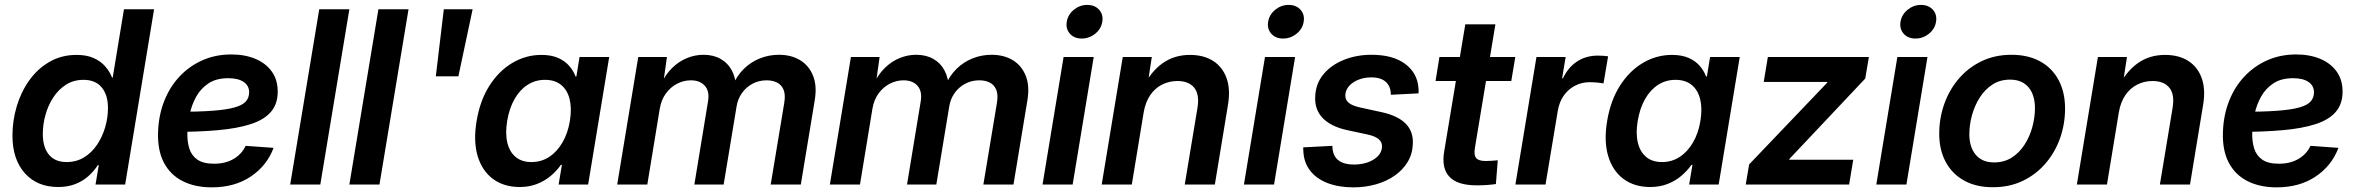

<svg xmlns="http://www.w3.org/2000/svg" viewBox="-20 -766 9779 797"><path d="M221.7 10.3Q134.3 10.3 83 -47.1Q31.7 -104.5 31.7 -203.6Q31.7 -265.6 49.6 -325.2Q67.4 -384.8 101.8 -432.9Q136.2 -481 185.8 -509.5Q235.4 -538.1 297.9 -538.1Q339.8 -538.1 369.1 -524.9Q398.4 -511.7 417 -490.2Q435.5 -468.8 445.3 -443.8H447.8L494.6 -727.5H619.6L499.5 0H376.5L390.1 -80.6H386.2Q368.7 -53.7 345 -33.2Q321.3 -12.7 290.5 -1.2Q259.8 10.3 221.7 10.3ZM256.3 -93.3Q297.4 -93.3 329.3 -113Q361.3 -132.8 383.3 -165.8Q405.3 -198.7 416.7 -238.3Q428.2 -277.8 428.2 -317.4Q428.2 -372.1 402.1 -403.3Q376 -434.6 326.7 -434.6Q285.6 -434.6 254.2 -414.6Q222.7 -394.5 201.2 -361.6Q179.7 -328.6 168.7 -289.1Q157.7 -249.5 157.7 -209.5Q157.7 -154.8 183.1 -124Q208.5 -93.3 256.3 -93.3Z M858.9 11.7Q789.1 11.7 737.8 -14.4Q686.5 -40.5 659.9 -91.8Q633.3 -143.1 636.2 -219.2Q638.7 -288.6 661.9 -347.2Q685.1 -405.8 725.8 -449Q766.6 -492.2 821 -516.1Q875.5 -540 939.9 -540Q996.1 -540 1039.6 -522Q1083 -503.9 1107.9 -469.5Q1132.8 -435.1 1132.8 -385.3Q1132.8 -334.5 1104.7 -301.8Q1076.7 -269 1021.5 -251Q966.3 -232.9 884.5 -225.6Q802.7 -218.3 695.3 -218.3L709.5 -301.8Q801.3 -301.8 860.8 -306.2Q920.4 -310.5 953.9 -320.1Q987.3 -329.6 1000.7 -345.2Q1014.2 -360.8 1014.2 -382.8Q1014.2 -410.2 991.5 -425.8Q968.8 -441.4 927.2 -441.4Q878.4 -441.4 846.2 -420.4Q814 -399.4 794.9 -365.5Q775.9 -331.5 767.3 -292Q758.8 -252.4 757.8 -215.3Q756.8 -179.7 765.6 -150.4Q774.4 -121.1 798.8 -103.8Q823.2 -86.4 868.2 -86.4Q916.5 -86.4 950.4 -106.7Q984.4 -127 999.5 -160.6L1115.7 -152.3Q1087.9 -78.1 1021 -33.2Q954.1 11.7 858.9 11.7Z M1430.2 -727.5 1309.6 0H1184.6L1305.2 -727.5Z M1675.8 -727.5 1555.2 0H1430.2L1550.8 -727.5Z M1789.1 -449.2 1822.3 -727.5H1941.9L1882.8 -449.2Z M2137.2 10.3Q2071.3 10.3 2026.1 -23.4Q1981 -57.1 1962.6 -118.7Q1944.3 -180.2 1958.5 -264.2Q1972.7 -349.1 2011.7 -410.4Q2050.8 -471.7 2106.9 -504.9Q2163.1 -538.1 2227.5 -538.1Q2267.6 -538.1 2295.9 -525.9Q2324.2 -513.7 2342 -493.4Q2359.9 -473.1 2369.1 -448.7H2372.6L2385.7 -529.3H2508.8L2421.4 0H2298.8L2312.5 -81.5H2308.1Q2290.5 -56.2 2265.6 -35.4Q2240.7 -14.6 2208.7 -2.2Q2176.8 10.3 2137.2 10.3ZM2186 -93.3Q2227.1 -93.3 2259.8 -114.7Q2292.5 -136.2 2314.9 -174.8Q2337.4 -213.4 2345.7 -264.6Q2354 -316.4 2344.5 -354.5Q2335 -392.6 2309.1 -413.6Q2283.2 -434.6 2242.2 -434.6Q2202.1 -434.6 2169.9 -413.8Q2137.7 -393.1 2116 -355Q2094.2 -316.9 2085.4 -264.6Q2076.7 -212.4 2085.9 -173.8Q2095.2 -135.3 2120.6 -114.3Q2146 -93.3 2186 -93.3Z M2542 0 2629.4 -529.3H2748.5L2731.4 -408.2L2721.2 -412.1Q2741.7 -456.5 2770.5 -484.4Q2799.3 -512.2 2832.8 -525.4Q2866.2 -538.6 2899.9 -538.6Q2941.4 -538.6 2971.4 -521.5Q3001.5 -504.4 3017.8 -473.6Q3034.2 -442.9 3035.6 -401.4L3021 -409.7Q3038.6 -451.7 3068.1 -480.5Q3097.7 -509.3 3135 -523.9Q3172.4 -538.6 3213.4 -538.6Q3264.2 -538.6 3301 -516.4Q3337.9 -494.1 3355 -451.7Q3372.1 -409.2 3361.8 -348.6L3304.2 0H3179.2L3235.4 -338.4Q3241.2 -372.6 3232.7 -393.3Q3224.1 -414.1 3205.6 -423.3Q3187 -432.6 3162.6 -432.6Q3129.9 -432.6 3103.3 -418.2Q3076.7 -403.8 3059.6 -379.4Q3042.5 -355 3037.6 -324.2L2983.9 0H2862.3L2918.9 -344.2Q2926.3 -386.7 2906 -409.7Q2885.7 -432.6 2847.7 -432.6Q2818.4 -432.6 2791 -418.7Q2763.7 -404.8 2744.4 -378.4Q2725.1 -352.1 2718.8 -315.4L2667 0Z M3424.8 0 3512.2 -529.3H3631.3L3614.3 -408.2L3604 -412.1Q3624.5 -456.5 3653.3 -484.4Q3682.1 -512.2 3715.6 -525.4Q3749 -538.6 3782.7 -538.6Q3824.2 -538.6 3854.2 -521.5Q3884.3 -504.4 3900.6 -473.6Q3917 -442.9 3918.5 -401.4L3903.8 -409.7Q3921.4 -451.7 3950.9 -480.5Q3980.5 -509.3 4017.8 -523.9Q4055.2 -538.6 4096.2 -538.6Q4147 -538.6 4183.8 -516.4Q4220.7 -494.1 4237.8 -451.7Q4254.9 -409.2 4244.6 -348.6L4187 0H4062L4118.2 -338.4Q4124 -372.6 4115.5 -393.3Q4106.9 -414.1 4088.4 -423.3Q4069.8 -432.6 4045.4 -432.6Q4012.7 -432.6 3986.1 -418.2Q3959.5 -403.8 3942.4 -379.4Q3925.3 -355 3920.4 -324.2L3866.7 0H3745.1L3801.8 -344.2Q3809.1 -386.7 3788.8 -409.7Q3768.6 -432.6 3730.5 -432.6Q3701.2 -432.6 3673.8 -418.7Q3646.5 -404.8 3627.2 -378.4Q3607.9 -352.1 3601.6 -315.4L3549.8 0Z M4307.6 0 4395 -529.3H4520L4432.6 0ZM4470.2 -606Q4439 -606 4421.1 -626.2Q4403.3 -646.5 4408.2 -675.8Q4413.1 -705.6 4437.7 -725.6Q4462.4 -745.6 4493.2 -745.6Q4524.4 -745.6 4542.5 -725.6Q4560.5 -705.6 4555.7 -675.8Q4551.3 -646.5 4526.4 -626.2Q4501.5 -606 4470.2 -606Z M4727.5 -299.8 4678.2 0H4553.2L4640.6 -529.3H4761.2L4740.7 -396L4722.2 -399.9Q4757.3 -469.2 4806.2 -503.7Q4855 -538.1 4919.4 -538.1Q4976.6 -538.1 5015.6 -513.2Q5054.7 -488.3 5071.5 -441.7Q5088.4 -395 5077.1 -329.1L5022.9 0H4897.9L4950.7 -317.9Q4960 -374 4937.3 -401.9Q4914.6 -429.7 4867.7 -429.7Q4833 -429.7 4803.7 -414.8Q4774.4 -399.9 4754.6 -371.1Q4734.9 -342.3 4727.5 -299.8Z M5143.6 0 5231 -529.3H5356L5268.6 0ZM5306.2 -606Q5274.9 -606 5257.1 -626.2Q5239.3 -646.5 5244.1 -675.8Q5249 -705.6 5273.7 -725.6Q5298.3 -745.6 5329.1 -745.6Q5360.4 -745.6 5378.4 -725.6Q5396.5 -705.6 5391.6 -675.8Q5387.2 -646.5 5362.3 -626.2Q5337.4 -606 5306.2 -606Z M5597.7 11.7Q5536.6 11.7 5490.2 -6.3Q5443.8 -24.4 5417.7 -58.6Q5391.6 -92.8 5390.1 -141.6Q5389.6 -145 5389.6 -147.9Q5389.6 -150.9 5390.1 -154.3L5510.7 -160.6Q5511.2 -121.1 5533.9 -102.1Q5556.6 -83 5601.1 -83Q5631.3 -83 5657.2 -92Q5683.1 -101.1 5699.5 -117.7Q5715.8 -134.3 5716.8 -156.2Q5717.8 -175.8 5703.1 -188.2Q5688.5 -200.7 5657.7 -207.5L5570.8 -226.1Q5503.4 -241.2 5470 -276.6Q5436.5 -312 5439.5 -365.2Q5441.4 -418.5 5473.4 -457.3Q5505.4 -496.1 5557.9 -517.3Q5610.4 -538.6 5673.3 -538.6Q5762.2 -538.6 5813.2 -500.5Q5864.3 -462.4 5868.2 -398.9Q5868.7 -394 5868.7 -388.9Q5868.7 -383.8 5868.2 -378.4L5753.4 -372.6Q5753.9 -405.8 5733.4 -425.3Q5712.9 -444.8 5671.9 -444.8Q5643.6 -444.8 5619.4 -435.3Q5595.2 -425.8 5580.6 -409.4Q5565.9 -393.1 5564.5 -372.1Q5563.5 -352.5 5577.6 -340.1Q5591.8 -327.6 5624 -320.3L5713.4 -300.8Q5782.2 -286.1 5814.9 -252.9Q5847.7 -219.7 5844.7 -168Q5843.3 -127 5823.2 -93.8Q5803.2 -60.5 5769.3 -36.9Q5735.4 -13.2 5691.2 -0.7Q5647 11.7 5597.7 11.7Z M6270 -529.3 6253.4 -429.7H5939L5955.1 -529.3ZM6062.5 -665H6187.5L6102.1 -150.4Q6097.7 -122.1 6107.7 -109.9Q6117.7 -97.7 6147 -97.7Q6157.2 -97.7 6172.4 -98.6Q6187.5 -99.6 6197.3 -100.6L6189.5 -2Q6172.9 0.5 6151.6 2Q6130.4 3.4 6109.9 3.4Q6030.8 3.4 5997.1 -31.7Q5963.4 -66.9 5974.6 -135.7Z M6270.5 0 6357.9 -529.3H6479L6464.4 -440.9H6467.8Q6489.7 -486.8 6526.9 -511Q6564 -535.2 6612.8 -535.2Q6624.5 -535.2 6635.7 -534.4Q6647 -533.7 6655.3 -532.2L6636.2 -419.9Q6628.9 -421.4 6612.3 -423.1Q6595.7 -424.8 6578.6 -424.8Q6546.4 -424.8 6518.6 -410.6Q6490.7 -396.5 6471.7 -369.9Q6452.6 -343.3 6446.3 -305.2L6395.5 0Z M6830.1 10.3Q6764.2 10.3 6719 -23.4Q6673.8 -57.1 6655.5 -118.7Q6637.2 -180.2 6651.4 -264.2Q6665.5 -349.1 6704.6 -410.4Q6743.7 -471.7 6799.8 -504.9Q6856 -538.1 6920.4 -538.1Q6960.4 -538.1 6988.8 -525.9Q7017.1 -513.7 7034.9 -493.4Q7052.7 -473.1 7062 -448.7H7065.4L7078.6 -529.3H7201.7L7114.3 0H6991.7L7005.4 -81.5H7001Q6983.4 -56.2 6958.5 -35.4Q6933.6 -14.6 6901.6 -2.2Q6869.6 10.3 6830.1 10.3ZM6878.9 -93.3Q6919.9 -93.3 6952.6 -114.7Q6985.4 -136.2 7007.8 -174.8Q7030.3 -213.4 7038.6 -264.6Q7046.9 -316.4 7037.4 -354.5Q7027.8 -392.6 7002 -413.6Q6976.1 -434.6 6935.1 -434.6Q6895 -434.6 6862.8 -413.8Q6830.6 -393.1 6808.8 -355Q6787.1 -316.9 6778.3 -264.6Q6769.5 -212.4 6778.8 -173.8Q6788.1 -135.3 6813.5 -114.3Q6838.9 -93.3 6878.9 -93.3Z M7226.6 0 7240.7 -83.5 7564.9 -422.9 7565.4 -425.8H7301.3L7318.4 -529.3H7737.8L7722.7 -439.9L7407.7 -106L7407.2 -103H7672.9L7655.8 0Z M7768.6 0 7856 -529.3H7981L7893.6 0ZM7931.2 -606Q7899.9 -606 7882.1 -626.2Q7864.3 -646.5 7869.1 -675.8Q7874 -705.6 7898.7 -725.6Q7923.3 -745.6 7954.1 -745.6Q7985.4 -745.6 8003.4 -725.6Q8021.5 -705.6 8016.6 -675.8Q8012.2 -646.5 7987.3 -626.2Q7962.4 -606 7931.2 -606Z M8252.4 11.2Q8183.1 11.2 8133.3 -16.4Q8083.5 -43.9 8056.6 -94Q8029.8 -144 8029.8 -210.9Q8029.8 -275.4 8050.8 -334.5Q8071.8 -393.6 8111.1 -439.5Q8150.4 -485.4 8205.8 -512Q8261.2 -538.6 8329.6 -538.6Q8398.9 -538.6 8449 -511Q8499 -483.4 8525.6 -433.1Q8552.2 -382.8 8552.2 -315.4Q8552.2 -251.5 8531.5 -192.6Q8510.7 -133.8 8471.4 -87.9Q8432.1 -42 8377 -15.4Q8321.8 11.2 8252.4 11.2ZM8257.8 -91.8Q8299.8 -91.8 8331.5 -112.3Q8363.3 -132.8 8384.5 -166.3Q8405.8 -199.7 8416.5 -239.5Q8427.2 -279.3 8427.2 -317.4Q8427.2 -353.5 8415.3 -380.1Q8403.3 -406.7 8380.4 -421.1Q8357.4 -435.5 8324.2 -435.5Q8282.2 -435.5 8250.7 -415Q8219.2 -394.5 8198 -361.1Q8176.8 -327.6 8165.8 -287.8Q8154.8 -248 8154.8 -209Q8154.8 -155.3 8181.4 -123.5Q8208 -91.8 8257.8 -91.8Z M8775.4 -299.8 8726.1 0H8601.1L8688.5 -529.3H8809.1L8788.6 -396L8770 -399.9Q8805.2 -469.2 8854 -503.7Q8902.8 -538.1 8967.3 -538.1Q9024.4 -538.1 9063.5 -513.2Q9102.5 -488.3 9119.4 -441.7Q9136.2 -395 9125 -329.1L9070.8 0H8945.8L8998.5 -317.9Q9007.8 -374 8985.1 -401.9Q8962.4 -429.7 8915.5 -429.7Q8880.9 -429.7 8851.6 -414.8Q8822.3 -399.9 8802.5 -371.1Q8782.7 -342.3 8775.4 -299.8Z M9430.2 11.7Q9360.4 11.7 9309.1 -14.4Q9257.8 -40.5 9231.2 -91.8Q9204.6 -143.1 9207.5 -219.2Q9210 -288.6 9233.2 -347.2Q9256.3 -405.8 9297.1 -449Q9337.9 -492.2 9392.3 -516.1Q9446.8 -540 9511.2 -540Q9567.4 -540 9610.8 -522Q9654.3 -503.9 9679.2 -469.5Q9704.1 -435.1 9704.1 -385.3Q9704.1 -334.5 9676 -301.8Q9647.9 -269 9592.8 -251Q9537.6 -232.9 9455.8 -225.6Q9374 -218.3 9266.6 -218.3L9280.8 -301.8Q9372.6 -301.8 9432.1 -306.2Q9491.7 -310.5 9525.1 -320.1Q9558.6 -329.6 9572 -345.2Q9585.4 -360.8 9585.4 -382.8Q9585.4 -410.2 9562.7 -425.8Q9540 -441.4 9498.5 -441.4Q9449.7 -441.4 9417.5 -420.4Q9385.3 -399.4 9366.2 -365.5Q9347.2 -331.5 9338.6 -292Q9330.1 -252.4 9329.1 -215.3Q9328.1 -179.7 9336.9 -150.4Q9345.7 -121.1 9370.1 -103.8Q9394.5 -86.4 9439.5 -86.4Q9487.8 -86.4 9521.7 -106.7Q9555.7 -127 9570.8 -160.6L9687 -152.3Q9659.2 -78.1 9592.3 -33.2Q9525.4 11.7 9430.2 11.7Z"/></svg>

Font: Inter 24pt SemiBold
Style: Italic
Weight: 600
Italic angle: -9.3988°
Designer: Rasmus Andersson
Foundry: rsms
Version: Version 4.001;git-66647c0bb